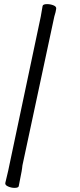

<svg xmlns="http://www.w3.org/2000/svg" viewBox="-20 -800 391 933"><path d="M178 -719Q183 -751 187 -771Q189 -780 209 -780Q225 -780 240 -774Q255 -768 253 -757L250 -741Q247 -731 244 -720L89 4Q89 9 87.5 17Q86 25 85 33L71 105Q69 113 50 113Q35 113 19 106Q3 99 6 88L20 29L25 5Z"/></svg>

Font: LXGW Bright GB
Style: Italic
Weight: 400
Italic angle: -12°
Designer: Christian Thalmann (Catharsis Fonts)
Foundry: LXGW / Christian Thalmann (Catharsis Fonts) / Fontworks Inc.
Version: Version 5.510